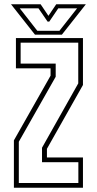

<svg xmlns="http://www.w3.org/2000/svg" viewBox="-20 -878 453 898"><path d="M45 0V-221.5L216.5 -524V-558.5H54.5V-700H368V-480.5L199.5 -182V-141.5H368V0ZM68 -22H346.5V-119.5H176.5V-187L346 -488V-678.5H76.5V-580.5H240.5V-519L68 -215ZM143.5 -716 31.5 -858H170L206.5 -804L243 -858H381.5L269.5 -716ZM154.5 -734H258L340.5 -839H252.5L210.5 -777H202.5L160 -839H72.5Z"/></svg>

Font: Tourney Condensed ExtraLight
Style: Regular
Weight: 200
Width: 3
Designer: Tyler Finck
Foundry: Etcetera Type Co
Version: Version 1.010; ttfautohint (v1.8.3)